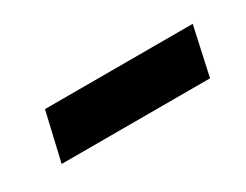

<svg xmlns="http://www.w3.org/2000/svg" viewBox="-28 -398 322 251"><g transform="rotate(-30 133.5 -272.5)"><path d="M19 -236H243L259 -309H36Z"/></g></svg>

Font: Noto Serif Tamil Condensed
Style: Italic
Weight: 400
Width: 3
Italic angle: -12°
Designer: Indian Type Foundry, Tom Grace, and the Monotype Design Team
Foundry: Monotype Imaging Inc.
Version: Version 2.003